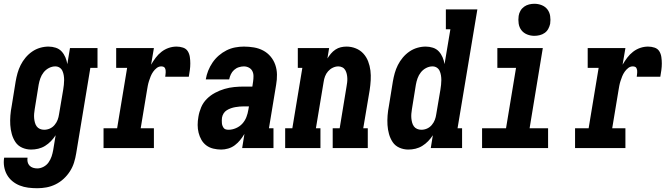

<svg xmlns="http://www.w3.org/2000/svg" viewBox="-27 -785 3547 1018"><path d="M171 213Q146 213 122.5 210Q99 207 77.5 198.5Q56 190 38.5 175.5Q21 161 10 141.5Q-1 122 -5 98.5Q-9 75 -5 51H119Q117 63 119.5 74Q122 85 129.5 93Q137 101 148 104.5Q159 108 171 108Q187 108 203.5 99.5Q220 91 230.5 76Q241 61 246.5 44.5Q252 28 255 11L268 -68Q257 -51 243 -36.5Q229 -22 212 -11.5Q195 -1 176 3.5Q157 8 138 8Q113 8 90.5 -2Q68 -12 55 -31.5Q42 -51 35.5 -74.5Q29 -98 27.5 -122.5Q26 -147 28 -172.5Q30 -198 35 -223L56 -353Q60 -376 66 -397.5Q72 -419 82.5 -440Q93 -461 108.5 -479.5Q124 -498 143.5 -511.5Q163 -525 185.5 -531.5Q208 -538 230 -538Q250 -538 268.5 -532Q287 -526 299.5 -512.5Q312 -499 319.5 -481.5Q327 -464 330 -445L344 -530H490V-425H452L377 28Q373 53 365.5 77Q358 101 344 123Q330 145 310.5 163Q291 181 267.5 192.5Q244 204 219.5 208.5Q195 213 171 213ZM207 -97Q223 -97 237.5 -103.5Q252 -110 262.5 -122.5Q273 -135 278.5 -149.5Q284 -164 286 -179L308 -309Q310 -322 311.5 -335Q313 -348 313 -360.5Q313 -373 311 -385.5Q309 -398 304 -409Q299 -420 289 -426.5Q279 -433 266 -433Q249 -433 232.5 -424.5Q216 -416 204.5 -401.5Q193 -387 187 -370Q181 -353 178 -336L157 -206Q155 -194 154 -182Q153 -170 154 -158.5Q155 -147 158 -135.5Q161 -124 167.5 -115Q174 -106 184.5 -101.5Q195 -97 207 -97Z M522 0V-105H594L647 -425H589V-530H789L774 -442Q785 -461 798.5 -479Q812 -497 829.5 -510.5Q847 -524 867.5 -531Q888 -538 909 -538Q927 -538 943.5 -532.5Q960 -527 968.5 -513.5Q977 -500 979.5 -483Q982 -466 982 -448.5Q982 -431 979.5 -413Q977 -395 974 -378H849Q850 -384 850.5 -390Q851 -396 851.5 -402Q852 -408 851 -413.5Q850 -419 847.5 -424Q845 -429 839.5 -431Q834 -433 828 -433Q815 -433 804 -424.5Q793 -416 785 -404.5Q777 -393 772 -380.5Q767 -368 763 -355.5Q759 -343 756.5 -330Q754 -317 752 -304L719 -105H789V0Z M1146 8Q1125 8 1104 3Q1083 -2 1067 -14Q1051 -26 1041 -43.5Q1031 -61 1026 -81Q1021 -101 1021 -122.5Q1021 -144 1025 -166Q1029 -191 1039.5 -216Q1050 -241 1069.5 -260.5Q1089 -280 1113.5 -293Q1138 -306 1163.5 -313.5Q1189 -321 1215 -323.5Q1241 -326 1266 -326H1311L1315 -353Q1317 -367 1317 -381.5Q1317 -396 1311 -408Q1305 -420 1292.5 -426.5Q1280 -433 1266 -433Q1253 -433 1239 -428.5Q1225 -424 1214 -414Q1203 -404 1197 -391Q1191 -378 1188 -364H1064Q1068 -388 1077 -410.5Q1086 -433 1100 -453.5Q1114 -474 1133 -490.5Q1152 -507 1174 -518Q1196 -529 1219.5 -533.5Q1243 -538 1266 -538Q1293 -538 1319.5 -533.5Q1346 -529 1368.5 -517Q1391 -505 1407.5 -485.5Q1424 -466 1432.5 -441.5Q1441 -417 1441.5 -390Q1442 -363 1437 -335L1399 -105H1423V0H1257L1269 -75Q1259 -58 1246.5 -42.5Q1234 -27 1218 -15Q1202 -3 1183 2.5Q1164 8 1146 8Q1146 8 1146 8Q1146 8 1146 8ZM1185 -97Q1204 -97 1224 -105.5Q1244 -114 1258 -129.5Q1272 -145 1279.5 -164.5Q1287 -184 1290 -204L1293 -221H1266Q1255 -221 1243.5 -220Q1232 -219 1220.5 -217Q1209 -215 1197.5 -211Q1186 -207 1175.5 -200.5Q1165 -194 1158.5 -183.5Q1152 -173 1150 -161Q1149 -154 1149 -146.5Q1149 -139 1149.5 -132Q1150 -125 1152.5 -118.5Q1155 -112 1159 -106.5Q1163 -101 1170 -99Q1177 -97 1185 -97Z M1485 0V-105H1523L1576 -425H1552V-530H1718L1709 -475Q1717 -488 1727.5 -500.5Q1738 -513 1751.5 -522Q1765 -531 1780 -534.5Q1795 -538 1810 -538Q1836 -538 1859.5 -528.5Q1883 -519 1899.5 -501Q1916 -483 1925 -459.5Q1934 -436 1937 -411Q1940 -386 1938.5 -359.5Q1937 -333 1933 -307L1899 -105H1923V0H1737V-105H1774L1810 -324Q1810 -324 1810 -324Q1810 -324 1810 -324Q1812 -335 1813.5 -347Q1815 -359 1814.5 -370.5Q1814 -382 1811.5 -393Q1809 -404 1803.5 -413.5Q1798 -423 1788 -428Q1778 -433 1767 -433Q1752 -433 1737.5 -426Q1723 -419 1712.5 -407Q1702 -395 1696.5 -380.5Q1691 -366 1689 -351L1648 -105H1672V0Z M2138 8Q2113 8 2090.5 -2Q2068 -12 2055 -31.5Q2042 -51 2035.5 -74.5Q2029 -98 2027.5 -122.5Q2026 -147 2028 -172.5Q2030 -198 2035 -223L2056 -353Q2060 -376 2066 -397.5Q2072 -419 2082.5 -440Q2093 -461 2108.5 -479.5Q2124 -498 2143.5 -511.5Q2163 -525 2185.5 -531.5Q2208 -538 2230 -538Q2250 -538 2268.5 -532Q2287 -526 2299.5 -512.5Q2312 -499 2319.5 -481.5Q2327 -464 2330 -445L2361 -630H2337V-735H2504L2399 -105H2423V0H2257L2268 -68Q2257 -51 2243 -36.5Q2229 -22 2212 -11.5Q2195 -1 2176 3.5Q2157 8 2138 8ZM2207 -97Q2223 -97 2237.5 -103.5Q2252 -110 2262.5 -122.5Q2273 -135 2278.5 -149.5Q2284 -164 2286 -179L2308 -309Q2310 -322 2311.5 -335Q2313 -348 2313 -360.5Q2313 -373 2311 -385.5Q2309 -398 2304 -409Q2299 -420 2289 -426.5Q2279 -433 2266 -433Q2249 -433 2232.5 -424.5Q2216 -416 2204.5 -401.5Q2193 -387 2187 -370Q2181 -353 2178 -336L2157 -206Q2155 -194 2154 -182Q2153 -170 2154 -158.5Q2155 -147 2158 -135.5Q2161 -124 2167.5 -115Q2174 -106 2184.5 -101.5Q2195 -97 2207 -97Z M2529 0V-105H2656L2709 -425H2610V-530H2851L2781 -105H2879V0ZM2806 -595Q2786 -595 2767.5 -602.5Q2749 -610 2737.5 -625Q2726 -640 2723 -660Q2720 -680 2723 -701Q2725 -715 2732.5 -728Q2740 -741 2752 -749.5Q2764 -758 2778 -761.5Q2792 -765 2806 -765Q2827 -765 2845.5 -757.5Q2864 -750 2875.5 -735Q2887 -720 2890 -700Q2893 -680 2890 -659Q2887 -645 2880 -632Q2873 -619 2861 -610.5Q2849 -602 2834.5 -598.5Q2820 -595 2806 -595Z M3022 0V-105H3094L3147 -425H3089V-530H3289L3274 -442Q3285 -461 3298.5 -479Q3312 -497 3329.5 -510.5Q3347 -524 3367.5 -531Q3388 -538 3409 -538Q3427 -538 3443.5 -532.5Q3460 -527 3468.5 -513.5Q3477 -500 3479.5 -483Q3482 -466 3482 -448.5Q3482 -431 3479.5 -413Q3477 -395 3474 -378H3349Q3350 -384 3350.5 -390Q3351 -396 3351.5 -402Q3352 -408 3351 -413.5Q3350 -419 3347.5 -424Q3345 -429 3339.5 -431Q3334 -433 3328 -433Q3315 -433 3304 -424.5Q3293 -416 3285 -404.5Q3277 -393 3272 -380.5Q3267 -368 3263 -355.5Q3259 -343 3256.5 -330Q3254 -317 3252 -304L3219 -105H3289V0Z"/></svg>

Font: Iosevka Slab Extrabold Oblique
Style: Regular
Weight: 800
Italic angle: -9°
Monospace: yes
Designer: Belleve Invis
Foundry: Belleve Invis
Version: Version 11.1.1; ttfautohint (v1.8.3)